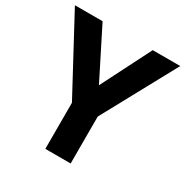

<svg xmlns="http://www.w3.org/2000/svg" viewBox="-164 -849 952 985"><g transform="rotate(30 312.0 -357.0)"><path d="M312 -420 461 -714H624L387 -278V0H237V-273L0 -714H164Z"/></g></svg>

Font: Noto Sans Gurmukhi
Style: Bold
Weight: 700
Designer: Jelle Bosma - Monotype Design Team
Foundry: Monotype Imaging Inc.
Version: Version 2.004; ttfautohint (v1.8.4.7-5d5b)